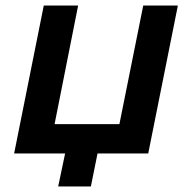

<svg xmlns="http://www.w3.org/2000/svg" viewBox="-20 -554 693 693"><path d="M622 -534 515 0H332L308 119H190L215 0H31L138 -534H262L177 -106H411L497 -534Z"/></svg>

Font: Montserrat SemiBold
Style: Italic
Weight: 600
Italic angle: -11.3°
Designer: Julieta Ulanovsky
Foundry: Julieta Ulanovsky
Version: Version 9.000; ttfautohint (v1.8.4.7-5d5b)